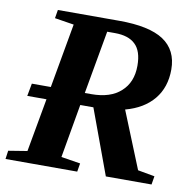

<svg xmlns="http://www.w3.org/2000/svg" viewBox="-75 -730 816 807"><g transform="rotate(10 333.0 -326.5)"><path d="M270 -277 230 -48 312 -35 306 1H0L5 -35L85 -48L126 -276H44L54 -330H135L184 -605L102 -618L108 -654H370Q498 -654 559 -614Q621 -573 621 -490Q621 -414 579 -363Q537 -312 459 -291L557 -49L629 -36L623 0H428L326 -277ZM307 -330H308Q389 -330 433 -370Q478 -410 478 -481Q478 -544 448 -572Q419 -600 361 -600H328L280 -330Z"/></g></svg>

Font: Libra Serif Modern
Style: Bold Italic
Weight: 700
Italic angle: -12°
Designer: Stefan Peev, Context Ltd
Foundry: Stefan Peev, Context Ltd
Version: Version 1.000